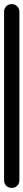

<svg xmlns="http://www.w3.org/2000/svg" viewBox="-20 -920 115 940"><path d="M0 -38H75V-863H0ZM38 -75Q21 -75 10.5 -64Q0 -53 0 -38Q0 -21 10.5 -10.5Q21 0 38 0Q53 0 64 -10.5Q75 -21 75 -38Q75 -53 64 -64Q53 -75 38 -75ZM38 -900Q21 -900 10.5 -889Q0 -878 0 -863Q0 -846 10.5 -835.5Q21 -825 38 -825Q53 -825 64 -835.5Q75 -846 75 -863Q75 -878 64 -889Q53 -900 38 -900Z"/></svg>

Font: Wavefont Medium
Style: Regular
Weight: 500
Version: Version 3.004;gftools[0.9.33]